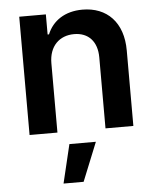

<svg xmlns="http://www.w3.org/2000/svg" viewBox="-55 -600 720 882"><g transform="rotate(-5 305.0 -159.0)"><path d="M194.6 -319.6C194.6 -398.4 242.2 -443.9 310 -443.9C376.4 -443.9 416.2 -400.2 416.2 -327.4V0H544.7V-347.3C545.1 -478 470.5 -552.6 358 -552.6C276.3 -552.6 220.2 -513.5 195.3 -452.8H188.9V-545.5H66.1V0H194.6ZM202.1 235.8H294.7L366.8 57.5H244.7Z"/></g></svg>

Font: Margiela Sans Semi Bold
Style: Regular
Weight: 600
Designer: Stefan Endress, Andreas Faust
Version: Version 1.100;FEAKit 1.0